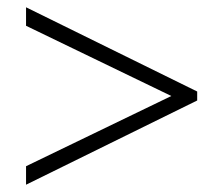

<svg xmlns="http://www.w3.org/2000/svg" viewBox="-20 -593 604 522"><path d="M50.8 -90.8V-141.1L445.8 -332L50.8 -522.9V-573.2L516.1 -344.2V-319.8Z"/></svg>

Font: Times New Roman
Style: Regular
Weight: 400
Designer: Steve Matteson
Foundry: Ascender Corporation
Version: Version 2.00.3